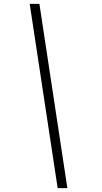

<svg xmlns="http://www.w3.org/2000/svg" viewBox="-20 -840 525 989"><path d="M327 129H277L133 -820H183Z"/></svg>

Font: Be Vietnam Pro ExtraLight
Style: Italic
Weight: 200
Italic angle: -12°
Designer: Lam Bao, Tony Le, Vietanh Nguyen
Foundry: Yellow Type Foundry
Version: Version 1.002; ttfautohint (v1.8.3)